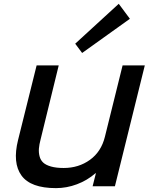

<svg xmlns="http://www.w3.org/2000/svg" viewBox="-20 -971 778 1001"><path d="M734.9 -629.9 579.1 0H462.9L480 -67.9H478Q434.6 -30.3 381.1 -10.3Q327.6 9.8 272 9.8Q139.6 9.8 92 -55.9Q44.4 -121.6 74.2 -241.2L170.9 -629.9H286.1L191.9 -245.1Q184.6 -217.8 182.9 -196.8Q181.2 -175.8 186.3 -156Q191.4 -136.2 205.3 -123.3Q219.2 -110.4 246.1 -102.8Q272.9 -95.2 312 -95.2Q390.1 -95.2 449 -137.7Q507.8 -180.2 526.9 -257.8L619.1 -629.9ZM599.1 -951.2 657.2 -873 408.2 -694.8 372.1 -743.2Z"/></svg>

Font: Sinkin Sans 500 Medium Italic
Style: Regular
Weight: 500
Italic angle: -112°
Designer: Keith Bates
Foundry: K-Type
Version: Sinkin Sans (version 1.0)  by Keith Bates   •   © 2014   www